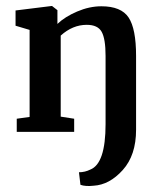

<svg xmlns="http://www.w3.org/2000/svg" viewBox="-20 -441 525 642"><path d="M333 -254Q333 -311 320 -334.5Q307 -358 270 -358Q223 -358 183 -322V-51L228 -44V0H36V-44L79 -50V-341L32 -355V-406L153 -421H154L172 -407V-361Q197 -385 238 -402.5Q279 -420 319 -420Q385 -420 410 -382.5Q435 -345 435 -254V-7Q435 78 390.5 127.5Q346 177 293 180Q266 183 249 177L244 135Q264 135 282 126Q333 106 333 -26Z"/></svg>

Font: Aikya SemiBold
Style: Regular
Weight: 600
Designer: Neelakash Kshetrimayum (Latin subset based on Merriweather by Eben Sorkin)
Foundry: Brand New Type
Version: Version 1.00 b005